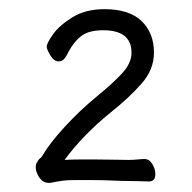

<svg xmlns="http://www.w3.org/2000/svg" viewBox="-20 -728 420 419"><path d="M86 -329H90Q105 -332 115.5 -333.5Q126 -335 141 -335Q156 -335 183 -335Q204 -335 225.5 -334Q247 -333 262 -333Q276 -333 288.5 -332.5Q301 -332 305 -332Q319 -332 319 -348Q319 -359 312.5 -370Q306 -381 295 -381Q290 -381 280 -380Q270 -379 262 -379Q250 -379 228.5 -379.5Q207 -380 187 -380Q176 -380 156.5 -380Q137 -380 121 -379Q139 -404 165 -431Q191 -458 222 -483Q261 -514 288.5 -545Q316 -576 316 -613Q316 -656 289 -682Q262 -708 208 -708Q167 -708 138.5 -690.5Q110 -673 96 -653.5Q82 -634 82 -626Q82 -620 90 -607Q98 -594 108 -594Q116 -594 121 -600.5Q126 -607 129 -614Q141 -637 157.5 -649.5Q174 -662 205 -662Q267 -662 267 -613Q267 -590 246 -567.5Q225 -545 193 -519Q155 -488 121.5 -451.5Q88 -415 73 -389Q71 -385 67.5 -382.5Q64 -380 61 -374Q58 -370 58 -363Q58 -352 66 -340.5Q74 -329 86 -329Z"/></svg>

Font: Klee One
Style: Regular
Weight: 400
Designer: Fontworks Inc.
Foundry: Fontworks Inc.
Version: Version 1.100